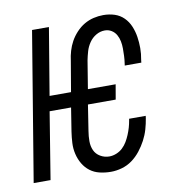

<svg xmlns="http://www.w3.org/2000/svg" viewBox="-66 -591 632 661"><g transform="rotate(-10 250.0 -260.0)"><path d="M270 8Q250 8 231 3.5Q212 -1 197.5 -12Q183 -23 173.5 -39Q164 -55 159.5 -74Q155 -93 156 -112.5Q157 -132 160 -152L173 -234H98L60 0H1L87 -520H146L107 -286H182L200 -392Q202 -409 207 -426Q212 -443 220.5 -458.5Q229 -474 242 -488Q255 -502 270.5 -511Q286 -520 303 -524Q320 -528 337 -528Q358 -528 376.5 -522Q395 -516 408.5 -502.5Q422 -489 429.5 -471Q437 -453 440 -433.5Q443 -414 443 -394Q443 -374 439 -353L438 -344H380L381 -351Q383 -364 383.5 -377Q384 -390 384 -403Q384 -416 381.5 -428.5Q379 -441 373 -451.5Q367 -462 356.5 -468.5Q346 -475 333 -475Q317 -475 302.5 -466.5Q288 -458 278.5 -444Q269 -430 264.5 -414.5Q260 -399 257 -384L241 -286H338L329 -234H232L218 -144Q215 -126 215 -108.5Q215 -91 221.5 -76.5Q228 -62 242.5 -53.5Q257 -45 274 -45Q286 -45 298.5 -50Q311 -55 320.5 -64Q330 -73 336.5 -84Q343 -95 348 -107Q353 -119 356.5 -131Q360 -143 362 -155L363 -161H421L420 -153Q417 -134 411.5 -115Q406 -96 396.5 -78Q387 -60 374 -43.5Q361 -27 344.5 -15Q328 -3 308.5 2.5Q289 8 270 8Z"/></g></svg>

Font: Iosevka Term Curly Light
Style: Italic
Weight: 300
Italic angle: -9°
Designer: Belleve Invis
Foundry: Belleve Invis
Version: Version 32.3.0